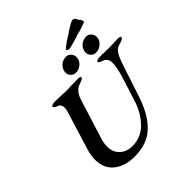

<svg xmlns="http://www.w3.org/2000/svg" viewBox="-254 -1150 1344 1344"><g transform="rotate(-45 417.5 -478.5)"><path d="M97 -166Q97 -209 111 -254L199 -541Q205 -559 205 -573Q205 -610 175 -619Q149 -626 150 -641Q151 -647 161.5 -650.5Q172 -654 185 -654Q202 -654 240 -652Q280 -650 299 -650Q316 -650 358 -652L414 -653Q440 -653 437 -640Q435 -633 427 -629Q419 -625 407 -621Q395 -617 387 -614Q369 -607 352 -587Q335 -567 324 -532L232 -237Q222 -204 222 -173Q222 -115 258.5 -82Q295 -49 350 -49Q435 -49 495 -109.5Q555 -170 585 -264Q617 -363 646 -458Q664 -522 664 -558Q664 -584 655 -597Q646 -610 627 -618Q623 -619 614 -622.5Q605 -626 600 -629.5Q595 -633 595 -638Q595 -653 628 -653L685 -652Q700 -651 729 -651Q748 -651 772 -653L812 -654Q838 -654 834 -641Q831 -628 799 -620Q776 -614 762.5 -605Q749 -596 738 -577Q727 -558 713 -521Q683 -434 658 -355L625 -256Q582 -126 508 -56Q434 14 310 14Q213 14 155 -33.5Q97 -81 97 -166ZM382 -743Q382 -775 405.5 -798Q429 -821 464 -821Q485 -821 499.5 -804.5Q514 -788 514 -766Q514 -737 490 -714.5Q466 -692 434 -692Q412 -692 397 -707.5Q382 -723 382 -743ZM581 -742Q581 -775 604.5 -798Q628 -821 663 -821Q685 -821 699.5 -804.5Q714 -788 714 -766Q714 -737 689.5 -714.5Q665 -692 633 -692Q612 -692 596.5 -707.5Q581 -723 581 -742ZM519 -843Q506 -843 502 -848Q501 -849 500 -850.5Q499 -852 499 -854Q499 -859 506 -865Q545 -896 593 -924Q601 -932 630 -949Q659 -966 674 -971Q693 -972 702 -954.5Q711 -937 712 -936Q719 -932 723.5 -920Q728 -908 724 -903L702 -895Q652 -877 625 -872Q614 -867 579.5 -857Q545 -847 525 -843Z"/></g></svg>

Font: EB Garamond SemiBold
Style: Italic
Weight: 600
Italic angle: -17.2°
Designer: Georg Duffner and Octavio Pardo
Foundry: Georg Duffner
Version: Version 1.000